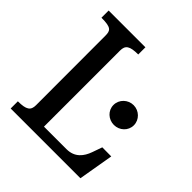

<svg xmlns="http://www.w3.org/2000/svg" viewBox="-196 -873 1015 1015"><g transform="rotate(45 311.5 -366.0)"><path d="M39.6 0H561L594.7 -196.8L527.3 -197.3L507.8 -142.1C491.7 -96.7 461.9 -56.6 400.4 -56.6H231.9V-625.5C231.9 -664.6 251 -678.7 314.5 -678.7V-732.4H39.6V-678.7C112.8 -678.7 121.6 -664.6 121.6 -625.5L122.1 -106.9C122.1 -67.9 103 -53.7 39.6 -53.7ZM410.6 -397.5C410.6 -356 445.3 -324.2 486.8 -324.2C528.3 -324.2 563 -356 563 -397.5C563 -439 528.3 -472.2 486.8 -472.2C445.3 -472.2 410.6 -439 410.6 -397.5Z"/></g></svg>

Font: Arbutus Slab
Style: Regular
Weight: 400
Designer: Karolina Lach
Foundry: Karolina Lach
Version: Version 1.001